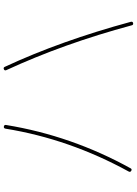

<svg xmlns="http://www.w3.org/2000/svg" viewBox="129 -870 742 1040"><g transform="rotate(-90 500.0 -350.0)"><path d="M883 -7Q784 -375 640 -687Q636 -696 645 -700Q654 -704 658 -695Q799 -392 902 -12Q904 -2 895 0Q885 2 883 -7ZM95 -10Q86 -15 91 -24Q267 -345 323 -691Q325 -702 335 -700Q345 -698 343 -688Q285 -333 108 -13Q103 -5 95 -10Z"/></g></svg>

Font: Rounded Mplus 1c Thin
Style: Regular
Weight: 250
Version: Version 1.059.20150529